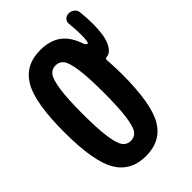

<svg xmlns="http://www.w3.org/2000/svg" viewBox="-230 -861 961 961"><g transform="rotate(-45 250.0 -380.5)"><path d="M172.9 -118.2Q188.5 -97.7 215.3 -97.7Q242.2 -97.7 257.8 -118.2Q273.4 -138.7 281.7 -198.2Q290 -257.8 290 -364.7Q290 -471.7 281.7 -531.2Q273.4 -590.8 257.8 -611.3Q242.2 -631.8 215.3 -631.8Q188.5 -631.8 172.9 -611.3Q157.2 -590.8 148.4 -531.2Q139.6 -471.7 139.6 -364.7Q139.6 -257.8 148.4 -198.2Q157.2 -138.7 172.9 -118.2ZM445.3 -769.5Q462.9 -769.5 476.1 -758.8Q489.3 -748 490.2 -731.4Q495.1 -686.5 495.1 -644.5Q495.1 -565.4 475.6 -523.9Q456.1 -482.4 426.8 -480.5Q416 -480.5 416 -469.7Q419.9 -405.3 419.9 -365.2Q419.9 -158.2 371.1 -74.2Q322.3 9.8 215.3 9.8Q108.4 9.8 59.1 -74.2Q9.8 -158.2 9.8 -365.2Q9.8 -572.3 59.1 -656.2Q108.4 -740.2 214.8 -740.2Q282.2 -740.2 325.7 -709Q369.1 -677.7 391.6 -608.4Q398.4 -595.7 405.3 -594.7Q415 -594.7 415 -650.4Q415 -678.7 410.2 -731.4Q408.2 -747.1 418.9 -758.3Q429.7 -769.5 445.3 -769.5Z"/></g></svg>

Font: Rounded-X Mgen+ 1mn bold
Style: Bold
Weight: 700
Designer: [Source Han Sans]
Ryoko NISHIZUKA  (kana & ideographs); Paul D. Hunt (Latin, Greek & Cyrillic); Wenlong ZHANG  (bopomofo
Version: Version 1.059.20150602